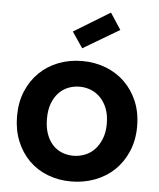

<svg xmlns="http://www.w3.org/2000/svg" viewBox="-56 -851 750 908"><g transform="rotate(5 319.0 -397.0)"><path d="M604 -277Q604 -212 581.5 -159Q559 -106 520 -68.5Q481 -31 428 -11Q375 9 315 9Q255 9 203.5 -11Q152 -31 114.5 -68.5Q77 -106 55.5 -159Q34 -212 34 -277Q34 -343 56 -395.5Q78 -448 116.5 -485.5Q155 -523 207 -543Q259 -563 319 -563Q379 -563 431 -543Q483 -523 521.5 -485.5Q560 -448 582 -395.5Q604 -343 604 -277ZM176 -277Q176 -236 187 -205Q198 -174 217 -153.5Q236 -133 261.5 -123Q287 -113 315 -113Q343 -113 369 -123Q395 -133 415 -153.5Q435 -174 447.5 -205Q460 -236 460 -277Q460 -319 448 -349.5Q436 -380 416 -400.5Q396 -421 370.5 -431Q345 -441 317 -441Q289 -441 263.5 -431Q238 -421 218.5 -400.5Q199 -380 187.5 -349.5Q176 -319 176 -277ZM485 -725 313 -623 262 -698 434 -803Z"/></g></svg>

Font: Poppins SemiBold
Style: Regular
Weight: 600
Designer: Ninad Kale (Devanagari), Jonny Pinhorn (Latin)
Foundry: Indian Type Foundry
Version: Version 3.002 2017